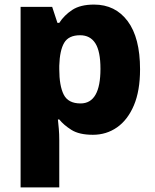

<svg xmlns="http://www.w3.org/2000/svg" viewBox="-20 -579 677 839"><path d="M391 -559Q484 -559 538 -486.5Q592 -414 592 -276Q592 -182 565 -118.5Q538 -55 491.5 -22.5Q445 10 386 10Q326 10 292 -11.5Q258 -33 239 -57H233Q235 -39 237 -16Q239 7 239 34V240H70V-549H208L231 -479H239Q260 -512 295.5 -535.5Q331 -559 391 -559ZM330 -425Q280 -425 260.5 -392Q241 -359 239 -292V-277Q239 -204 258.5 -165.5Q278 -127 332 -127Q419 -127 419 -278Q419 -355 396.5 -390Q374 -425 330 -425Z"/></svg>

Font: Noto Sans Georgian ExtraBold
Style: Regular
Weight: 800
Designer: Monotype Design Team, Akaki Razmadze
Foundry: Google LLC
Version: Version 2.005; ttfautohint (v1.8.4.7-5d5b)